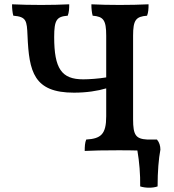

<svg xmlns="http://www.w3.org/2000/svg" viewBox="-20 -699 810 893"><path d="M710 -50H665C612 -53 599 -70 599 -144V-533C599 -606 612 -622 664 -626C670 -641 671 -659 671 -679C632 -677 581 -676 537 -676C494 -676 439 -677 405 -679C405 -659 407 -640 411 -626C461 -622 474 -606 474 -533V-339C439 -333 393 -330 367 -330C266 -330 232 -380 232 -527C232 -607 244 -622 295 -626C301 -641 302 -659 302 -679C263 -677 215 -676 172 -676C129 -676 71 -677 36 -679C36 -659 38 -640 42 -626C103 -621 105 -603 108 -533C115 -365 137 -268 324 -268C382 -268 434 -276 474 -288V-158C474 -74 449 -54 381 -50C375 -36 374 -17 374 3C407 1 468 0 527 0C559 0 592 0 619 1C628 53 633 113 632 168C657 176 691 176 713 168C713 98 718 39 726 -3C726 -21 721 -37 710 -50Z"/></svg>

Font: Vollkorn Semibold
Style: Regular
Weight: 600
Designer: Friedrich Althausen
Foundry: Friedrich Althausen
Version: Version 4.015;PS 004.015;hotconv 1.0.88;makeotf.lib2.5.64775